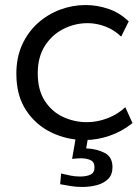

<svg xmlns="http://www.w3.org/2000/svg" viewBox="-20 -545 550 763"><path d="M317 11.5Q247 11.5 184.8 -18.2Q122.5 -48 83.8 -106.5Q45 -165 45 -251.5Q45 -317 68.2 -367.8Q91.5 -418.5 130.8 -453.5Q170 -488.5 219.2 -506.8Q268.5 -525 320 -525Q365.5 -525 410.2 -510Q455 -495 491.5 -460L461.5 -399.5Q433.5 -426.5 398.5 -439.8Q363.5 -453 328 -453Q278 -453 232.5 -430.2Q187 -407.5 158.5 -363Q130 -318.5 130 -254Q130 -187.5 158 -144.2Q186 -101 230.8 -80.2Q275.5 -59.5 325.5 -59.5Q366 -59.5 406.5 -74.8Q447 -90 478 -119L506.5 -56Q465 -22.5 415.5 -5.5Q366 11.5 317 11.5ZM306.5 198Q284 198 261.8 194.5Q239.5 191 219 187L223 144.5Q242 149 260.2 152.8Q278.5 156.5 298.5 156.5Q323.5 156.5 339.5 149Q355.5 141.5 355.5 120.5Q355.5 98.5 339.5 91.2Q323.5 84 301 84Q291.5 84 283 84.8Q274.5 85.5 266.5 86.5L283 -8.5H331.5L322.5 45H327Q366 47 396.5 63Q427 79 427 119.5Q427 149.5 409.5 166.5Q392 183.5 364.5 190.8Q337 198 306.5 198Z"/></svg>

Font: Mooli
Style: Regular
Weight: 400
Designer: Vernon Adams
Foundry: Vernon Adams
Version: Version 1.000; ttfautohint (v1.8.4.7-5d5b);gftools[0.9.33]